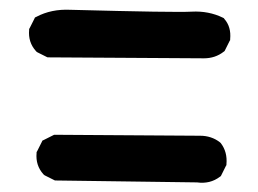

<svg xmlns="http://www.w3.org/2000/svg" viewBox="-20 -584 540 402"><path d="M392.6 -202.1 97.7 -206.1H95.2L93.3 -207L73.7 -216.8L72.3 -217.8L70.8 -219.2Q54.2 -237.8 56.6 -263.7V-265.6L57.6 -267.1L67.4 -286.6L68.8 -289.6L71.8 -291L91.3 -300.8L93.3 -301.8H95.7L399.4 -299.8Q410.6 -299.8 421.1 -296.4Q431.6 -293 440.4 -286.1L441.4 -285.2L442.4 -284.2Q456.5 -265.6 454.1 -240.2V-238.3L453.1 -236.8L443.4 -217.3L442.4 -215.3L440.4 -213.9Q430.2 -206.1 418 -203.1Q405.8 -200.2 392.6 -202.1ZM407.2 -461.9 82 -463.9H79.6L77.6 -464.8L58.1 -474.6L56.6 -475.6L55.2 -477.1Q38.6 -495.6 41 -521.5V-523.4L42 -524.9L51.8 -544.4L53.2 -547.4L56.2 -548.8Q87.4 -565.4 127.4 -563.5Q348.6 -557.6 381.3 -559.6Q417 -561.5 446.8 -546.9L448.7 -545.9L449.7 -544.4Q464.4 -527.8 461.9 -502V-500L460.9 -498.5L451.2 -479L450.2 -477.1L448.2 -475.6Q439.5 -468.8 429 -465.3Q418.5 -461.9 407.2 -461.9Z"/></svg>

Font: NaikaiFont
Style: Bold
Weight: 700
Version: Version 1.89